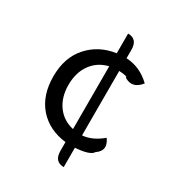

<svg xmlns="http://www.w3.org/2000/svg" viewBox="-182 -845 919 996"><g transform="rotate(30 277.5 -346.5)"><path d="M350 37Q293 37 293 -28V-80Q190 -92 129 -161Q68 -231 68 -344Q68 -458 131 -528Q194 -598 293 -612V-730Q350 -730 350 -665V-615Q433 -611 497 -549Q452 -492 397 -526Q405 -536 350 -539V-153Q408 -157 467 -206Q508 -149 454 -113Q438 -85 350 -79V37ZM158 -345Q158 -272 194 -222Q230 -172 293 -158V-534Q230 -519 194 -469Q158 -419 158 -345Z"/></g></svg>

Font: Swei Toothpaste CJK TC
Style: Regular
Weight: 400
Version: Version 1.0